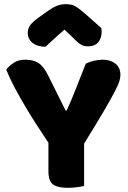

<svg xmlns="http://www.w3.org/2000/svg" viewBox="-20 -895 614 920"><path d="M383 -4Q372 -1 349 2Q326 5 304 5Q258 5 235 -10.5Q212 -26 212 -76V-211Q187 -248 158 -293Q129 -338 101 -385Q73 -432 49 -477.5Q25 -523 10 -561Q23 -579 45.5 -594Q68 -609 101 -609Q140 -609 164.5 -593Q189 -577 211 -533L294 -366H300Q314 -397 324.5 -422.5Q335 -448 345 -473.5Q355 -499 366 -526.5Q377 -554 391 -590Q409 -599 431 -604Q453 -609 473 -609Q508 -609 532.5 -590.5Q557 -572 557 -535Q557 -523 552 -506Q547 -489 529 -454.5Q511 -420 476.5 -361Q442 -302 383 -207ZM289 -753Q255 -724 236 -706Q217 -688 198 -671Q159 -671 136 -689.5Q113 -708 113 -737Q113 -757 124 -773Q135 -789 161 -808L210 -843Q234 -860 253.5 -867.5Q273 -875 293 -875Q306 -875 316.5 -873.5Q327 -872 338 -866.5Q349 -861 362 -850.5Q375 -840 395 -823L465 -761Q466 -756 466.5 -752Q467 -748 467 -743Q467 -712 450.5 -692.5Q434 -673 403 -673Q393 -673 385 -674.5Q377 -676 368.5 -681Q360 -686 349 -695.5Q338 -705 323 -721Z"/></svg>

Font: Baloo
Style: Regular
Weight: 400
Designer: Sarang Kulkarni and Ek Type
Foundry: Ek Type
Version: Version 1.443;PS 1.000;hotconv 16.6.51;makeotf.lib2.5.65220;